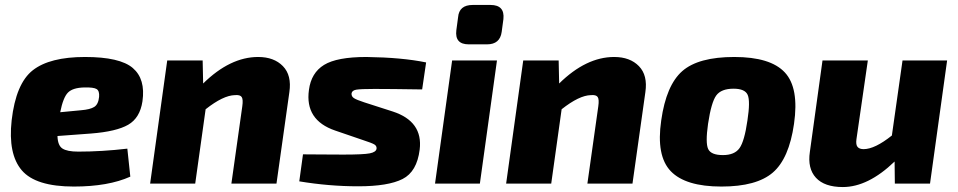

<svg xmlns="http://www.w3.org/2000/svg" viewBox="-20 -741 3865 775"><path d="M494 -141 506 -28Q417 12 278 12Q124 12 68 -53.5Q12 -119 27 -255Q44 -404 112.5 -457.5Q181 -511 323 -511Q464 -511 516 -466.5Q568 -422 555 -332Q545 -265 497.5 -237.5Q450 -210 347 -202L212 -192Q213 -154 232 -141.5Q251 -129 296 -129Q391 -129 494 -141ZM223 -288 307 -296Q344 -299 360.5 -309.5Q377 -320 380 -350Q382 -374 370 -381.5Q358 -389 320 -388Q274 -387 254.5 -367.5Q235 -348 223 -288Z M798 -497 800 -404Q909 -511 1022 -511Q1086 -511 1122 -474Q1158 -437 1148 -369L1096 0H914L958 -312Q962 -340 955.5 -349.5Q949 -359 928 -357Q881 -356 810 -300L768 0H586L655 -497Z M1444 -176 1333 -214Q1210 -256 1227 -378Q1236 -447 1288 -479Q1340 -511 1459 -511Q1603 -509 1700 -489L1684 -380Q1554 -382 1492 -382Q1435 -382 1418 -379Q1401 -376 1399 -364Q1398 -352 1408.5 -345Q1419 -338 1450 -328L1565 -291Q1688 -251 1674 -137Q1663 -48 1605 -18.5Q1547 11 1426 11Q1308 11 1188 -9L1203 -118Q1215 -118 1275 -117.5Q1335 -117 1366 -117Q1447 -117 1472.5 -122Q1498 -127 1500 -141Q1501 -152 1491 -158Q1481 -164 1444 -176Z M1888 -721H1960Q2018 -721 2012 -664L2005 -612Q1998 -562 1946 -562H1872Q1815 -562 1822 -619L1829 -671Q1833 -721 1888 -721ZM1917 0H1736L1805 -497H1986Z M2235 -497 2237 -404Q2346 -511 2459 -511Q2523 -511 2559 -474Q2595 -437 2585 -369L2533 0H2351L2395 -312Q2399 -340 2392.5 -349.5Q2386 -359 2365 -357Q2318 -356 2247 -300L2205 0H2023L2092 -497Z M2944 -511Q3090 -511 3148 -448.5Q3206 -386 3185 -241Q3165 -101 3099.5 -44.5Q3034 12 2892 12Q2747 12 2687.5 -50Q2628 -112 2649 -255Q2669 -397 2734 -454Q2799 -511 2944 -511ZM2941 -383Q2891 -383 2871 -355.5Q2851 -328 2838 -241Q2827 -164 2838.5 -139.5Q2850 -115 2898 -115Q2945 -115 2965 -143Q2985 -171 2997 -255Q3009 -333 2998 -358Q2987 -383 2941 -383Z M3803 -497 3734 0H3592L3591 -89Q3484 14 3382 14Q3308 14 3273.5 -23.5Q3239 -61 3249 -128L3300 -497H3483L3437 -179Q3434 -157 3441.5 -148Q3449 -139 3466 -139Q3511 -139 3580 -194L3623 -497Z"/></svg>

Font: Ezarion Extra Bold
Style: Italic
Weight: 800
Italic angle: -8°
Designer: Natanael Gama
Version: Version 1.001;PS 001.001;hotconv 1.0.70;makeotf.lib2.5.58329